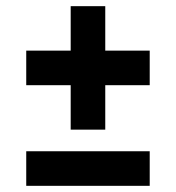

<svg xmlns="http://www.w3.org/2000/svg" viewBox="-20 -602 570 622"><path d="M65 -438H465V-326H65ZM209 -182V-582H321V-182ZM65 -112H465V0H65Z"/></svg>

Font: Changa SemiBold
Style: Regular
Weight: 600
Designer: Eduardo Rodriguez Tunni
Foundry: Eduardo Rodriguez Tunni
Version: Version 3.002; ttfautohint (v1.8.2)